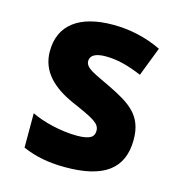

<svg xmlns="http://www.w3.org/2000/svg" viewBox="-90 -639 679 728"><g transform="rotate(15 250.0 -274.5)"><path d="M230 10C378 10 454 -41 454 -158C454 -253 400 -287 312 -330C251 -360 210 -373 210 -402C210 -423 229 -436 270 -436C315 -436 358 -425 413 -402L457 -516C397 -545 332 -559 267 -559C135 -559 60 -504 60 -400C60 -319 117 -269 196 -234C283 -196 309 -183 309 -154C309 -132 297 -117 241 -117C180 -117 106 -135 62 -157V-22C113 0 165 10 230 10Z"/></g></svg>

Font: Noto Sans Mono ExtraCondensed ExtraBold
Style: Regular
Weight: 800
Width: 2
Designer: Monotype Design Team
Foundry: Monotype Imaging Inc.
Version: Version 2.014